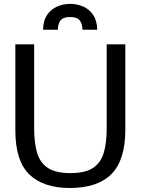

<svg xmlns="http://www.w3.org/2000/svg" viewBox="-20 -939 712 971"><path d="M333.5 11.7Q198.7 11.7 128.2 -56.9Q57.6 -125.5 57.6 -279.8V-714.8H152.8V-288.1Q152.8 -216.3 167.7 -166Q182.6 -115.7 222.4 -89.6Q262.2 -63.5 336.4 -63.5Q410.6 -63.5 450.2 -89.6Q489.7 -115.7 504.6 -166Q519.5 -216.3 519.5 -288.1V-714.8H613.8V-283.2Q613.8 -129.4 543.7 -58.8Q473.6 11.7 333.5 11.7ZM197.8 -788.6Q198.7 -835.4 218.8 -864.3Q238.8 -893.1 269.8 -906.2Q300.8 -919.4 334.5 -919.4Q369.1 -919.4 399.9 -906.2Q430.7 -893.1 450.7 -864.3Q470.7 -835.4 471.7 -788.6H397Q397 -817.9 383.5 -835.4Q370.1 -853 334.5 -853Q299.3 -853 285.9 -835.4Q272.5 -817.9 272.5 -788.6Z"/></svg>

Font: Pontano Sans Medium
Style: Regular
Weight: 500
Designer: Vernon Adams
Foundry: Vernon Adams
Version: Version 2.001